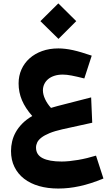

<svg xmlns="http://www.w3.org/2000/svg" viewBox="-20 -819 646 1114"><path d="M319.3 -593.3 214.4 -696.3 318.4 -799.3 422.4 -696.3ZM580.1 216.8Q542 232.4 507.8 243.4Q473.6 254.4 441.9 261.2Q410.2 268.1 379.6 271.5Q349.1 274.9 317.9 274.9Q256.8 274.9 206.5 260.5Q156.2 246.1 120.1 218.3Q84 190.4 64 149.9Q43.9 109.4 43.9 57.1Q43.9 29.3 50.3 2Q56.6 -25.4 71 -51.5Q85.4 -77.6 108.9 -101.6Q132.3 -125.5 167 -146Q127 -191.4 107.4 -237.5Q87.9 -283.7 87.9 -335Q87.9 -378.9 104.5 -416Q121.1 -453.1 151.4 -480.2Q181.6 -507.3 224.1 -522.7Q266.6 -538.1 318.8 -538.1Q337.9 -538.1 358.9 -535.6Q379.9 -533.2 403.3 -528.1Q426.8 -522.9 453.6 -514.9Q480.5 -506.8 512.2 -496.1L469.2 -363.8Q424.8 -375 395.8 -380.6Q366.7 -386.2 344.2 -386.2Q317.4 -386.2 296.1 -379.4Q274.9 -372.6 260 -360.4Q245.1 -348.1 237.1 -331.3Q229 -314.5 229 -294.9Q229 -271 241.5 -244.1Q253.9 -217.3 275.9 -192.9Q285.6 -195.8 294.9 -198.5Q304.2 -201.2 314.9 -204.1L508.8 -253.9L515.1 -106.9L341.8 -68.8Q296.9 -58.6 267.3 -46.4Q237.8 -34.2 220.5 -20.8Q203.1 -7.3 196 7.3Q189 22 189 37.1Q189 79.1 227.3 98.6Q265.6 118.2 337.9 118.2Q358.9 118.2 383.1 115.7Q407.2 113.3 433.1 108.9Q459 104.5 485.4 98.1Q511.7 91.8 537.1 84Z"/></svg>

Font: DimaExpo
Style: Bold
Weight: 700
Width: 6
Designer: R.Balvardi
Foundry: Dima Software Group
Version: Version 1.00;June 11, 2019;FontCreator 11.5.0.2427 64-bit